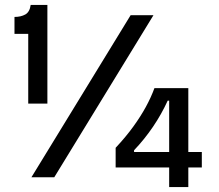

<svg xmlns="http://www.w3.org/2000/svg" viewBox="-20 -722 890 782"><path d="M95 -300V-584H39V-653Q65 -653 83 -663Q101 -673 105 -702H173V-300ZM108 0 512 -660H605L201 0ZM451 -40V-120Q493 -165 523 -206.5Q553 -248 574 -286.5Q595 -325 609 -363H747V40H669V-312H663Q638 -257 603 -205.5Q568 -154 526 -110V-103H802V-40Z"/></svg>

Font: Bricolage Grotesque 18pt
Style: Regular
Weight: 400
Version: Version 1.001;gftools[0.9.33.dev8+g029e19f]